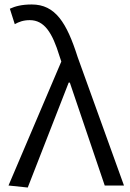

<svg xmlns="http://www.w3.org/2000/svg" viewBox="-20 -829 582 858"><path d="M104 9 287 -460H292L448 0H534L327 -574C278 -728 227 -809 122 -809C77 -809 48 -801 24 -790L46 -721C64 -731 84 -739 113 -739C178 -739 214 -683 246 -578L254 -554L18 0Z"/></svg>

Font: Noto Sans CJK SC DemiLight
Style: Regular
Weight: 350
Designer: Ryoko NISHIZUKA 西塚涼子 (kana, bopomofo & ideographs); Paul D. Hunt (Latin, Greek & Cyrillic); Sandoll Communications 산돌커뮤니
Foundry: Adobe
Version: Version 2.004;hotconv 1.0.118;makeotfexe 2.5.65603